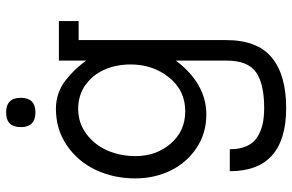

<svg xmlns="http://www.w3.org/2000/svg" viewBox="-184 -500 955 627"><g transform="rotate(-90 293.5 -186.5)"><path d="M239.7 -548.3Q191.9 -548.3 191.9 -596.2Q191.9 -644 239.7 -644Q287.6 -644 287.6 -596.2Q287.6 -548.3 239.7 -548.3ZM254.4 198.7Q333 198.7 371.1 172.1Q409.2 145.5 409.2 74.7V-89.8Q334 9.8 232.9 9.8Q171.9 9.8 123.8 -22.2Q75.7 -54.2 50 -106.9Q24.4 -159.7 24.4 -222.7Q24.4 -292.5 52 -351.1Q79.6 -409.7 132.1 -445.6Q184.6 -481.4 252 -481.4Q278.3 -481.4 302.5 -472.9Q326.7 -464.4 346.7 -448.2Q366.7 -432.1 380.4 -417.5Q394 -402.8 409.2 -382.8V-471.7H538.1V-407.2H476.1V74.7Q476.1 176.3 419.2 223.4Q362.3 270.5 254.4 270.5Q47.9 270.5 47.9 86.4H119.6Q119.6 118.7 129.6 141.1Q139.6 163.6 158.7 175.8Q177.7 188 200.9 193.4Q224.1 198.7 254.4 198.7ZM97.2 -222.2Q97.2 -153.8 138.2 -106.4Q179.2 -59.1 243.7 -59.1Q311.5 -59.1 354 -111.8Q396.5 -164.6 396.5 -237.3Q396.5 -284.2 379.6 -322.8Q362.8 -361.3 329.3 -385Q295.9 -408.7 251.5 -408.7Q205.1 -408.7 169.2 -381.6Q133.3 -354.5 115.2 -312.5Q97.2 -270.5 97.2 -222.2Z"/></g></svg>

Font: Eligible
Style: Regular
Weight: 500
Version: Version 1.1